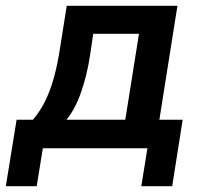

<svg xmlns="http://www.w3.org/2000/svg" viewBox="-54 -509 692 659"><path d="M-34 130 3 -98H59Q83 -126 100.5 -161Q118 -196 131 -242.5Q144 -289 153 -350L175 -489H555L493 -98H573L537 130H431L452 0H93L72 130ZM174 -98H376L423 -393H266L255 -319Q245 -252 224.5 -193Q204 -134 174 -98Z"/></svg>

Font: Nunito Sans 12pt
Style: Bold Italic
Weight: 700
Italic angle: -9°
Designer: Vernon Adams
Foundry: Vernon Adams
Version: Version 3.101;gftools[0.9.27]